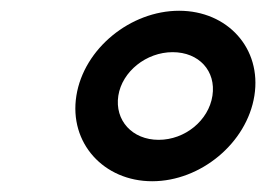

<svg xmlns="http://www.w3.org/2000/svg" viewBox="-20 -799 495 357"><path d="M122 -621C108 -533 173 -462 263 -462C353 -462 439 -533 453 -621C467 -709 403 -779 313 -779C223 -779 136 -709 122 -621ZM200 -621C207 -666 252 -702 301 -702C350 -702 382 -667 375 -621C368 -575 324 -539 275 -539C226 -539 193 -575 200 -621Z"/></svg>

Font: Charger Pro
Style: ExBdObl
Weight: 400
Designer: Jasper
Foundry: Cannot Into Space Fonts
Version: Version 1.09